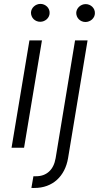

<svg xmlns="http://www.w3.org/2000/svg" viewBox="-20 -751 504 976"><path d="M149.9 144.9H163.4Q203.1 144.9 229 121.4Q255 98 262.8 52.9L361.5 -545.5H425.1L326 52.9Q320.3 87 305.9 115.1Q291.5 143.1 269.7 163Q247.9 182.9 218.8 193.7Q189.6 204.5 154.1 204.5Q150.6 204.5 147 204.5Q143.5 204.5 139.6 204.2ZM129.6 -545.5H193.2L102.3 0H38.7ZM367.5 -685.7Q367.9 -695 371.8 -702.9Q375.7 -710.9 382.3 -717Q388.8 -723 397.4 -726.6Q405.9 -730.1 415.5 -730.1Q425.4 -730.1 434.1 -726.4Q442.8 -722.7 449.2 -716.4Q455.6 -710.2 459.2 -701.7Q462.7 -693.2 462.4 -683.6Q462.4 -674.7 458.5 -666.5Q454.5 -658.4 448 -652.3Q441.4 -646.3 432.7 -642.8Q424 -639.2 414.4 -639.2Q404.5 -639.2 395.8 -642.9Q387.1 -646.7 380.9 -652.9Q374.6 -659.1 371.1 -667.6Q367.5 -676.1 367.5 -685.7ZM185.4 -731.2Q195.3 -731.2 204 -727.5Q212.7 -723.7 219.1 -717.5Q225.5 -711.3 229 -702.8Q232.6 -694.2 232.2 -684.7Q232.2 -675.8 228.3 -667.6Q224.4 -659.4 217.9 -653.4Q211.3 -647.4 202.6 -643.8Q193.9 -640.3 184.3 -640.3Q174.4 -640.3 165.7 -644Q157 -647.7 150.7 -653.9Q144.5 -660.2 141 -668.7Q137.4 -677.2 137.4 -686.8Q137.8 -696 141.7 -704Q145.6 -712 152.2 -718Q158.7 -724.1 167.3 -727.6Q175.8 -731.2 185.4 -731.2Z"/></svg>

Font: Inter P Light
Style: Italic
Weight: 300
Italic angle: 9.39999°
Designer: Rasmus Andersson
Foundry: rsms
Version: Version 3.018;git-588b23468